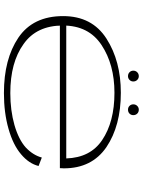

<svg xmlns="http://www.w3.org/2000/svg" viewBox="105 -828 727 978"><g transform="rotate(90 469.0 -338.5)"><path d="M453.5 5.5V-27Q297.5 -27 204 -94.5Q109.5 -160.5 109.5 -295Q109.5 -426 208.5 -491.5Q308 -557.5 452 -557.5Q600.5 -557.5 693.5 -494.5Q782.5 -434.5 786.5 -312H100.5V-279.5H836Q837 -290 837 -300Q837 -442.5 729 -516.5Q620 -590 452 -590Q290.5 -590 176.5 -517Q61.5 -443.5 61.5 -296Q61.5 -142.5 171.5 -68Q280.5 5.5 453.5 5.5ZM453.5 -27V5.5Q554.5 5.5 636 -18Q717.5 -41 765.5 -82Q813 -122 825 -171L782 -187.5Q770 -143 731 -106Q690.5 -69.5 616 -48Q542 -27 453.5 -27ZM367.5 -626.5Q378.5 -626.5 386.5 -634.2Q394.5 -642 394.5 -653.5Q394.5 -665.5 386.5 -673.5Q378.5 -681.5 367.5 -681.5Q355.5 -681.5 347.5 -673.5Q339.5 -665.5 339.5 -653.5Q339.5 -642 347.5 -634.2Q355.5 -626.5 367.5 -626.5ZM538 -626.5Q550.5 -626.5 558.2 -634.2Q566 -642 566 -653.5Q566 -665.5 558.2 -673.5Q550.5 -681.5 538 -681.5Q527 -681.5 519 -673.5Q511 -665.5 511 -653.5Q511 -642 518.8 -634.2Q526.5 -626.5 538 -626.5Z"/></g></svg>

Font: Anybody ExtraExpanded ExtraLight
Style: Regular
Weight: 250
Width: 8
Version: Version 1.113;gftools[0.9.25]